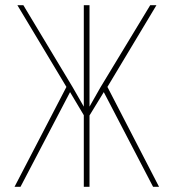

<svg xmlns="http://www.w3.org/2000/svg" viewBox="-20 -720 670 740"><path d="M570 0 380 -365 325 -275V0H303V-276L250 -365L59 0H36L236 -385L47 -700H70L260 -384L303 -309V-700H325V-309L367 -383L559 -700H583L394 -385L593 0Z"/></svg>

Font: Bebas Neue Light
Style: Regular
Weight: 300
Designer: Ryoichi Tsunekawa
Foundry: Ryoichi Tsunekawa
Version: Version 1.003;PS 001.003;hotconv 1.0.70;makeotf.lib2.5.58329